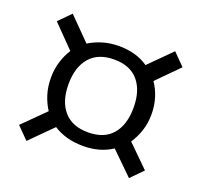

<svg xmlns="http://www.w3.org/2000/svg" viewBox="-101 -739 817 778"><g transform="rotate(20 307.5 -350.5)"><path d="M86.7 -624.6 180.5 -529.7Q206.7 -546.2 239.2 -555.9Q271.8 -565.6 308.7 -565.6Q383.6 -565.6 434.9 -529.7L528.7 -623.6L579 -572.8L487.2 -480Q505.1 -454.9 515.6 -421.8Q526.2 -388.7 526.2 -350.8Q526.2 -311.3 515.1 -278.5Q504.1 -245.6 486.2 -219L579 -127.7L528.7 -76.4L433.3 -169.7Q381 -134.9 308.7 -134.9Q234.4 -134.9 180.5 -169.7L86.7 -75.9L36.4 -126.7L130.3 -220Q112.8 -246.7 102.6 -279.5Q92.3 -312.3 92.3 -350.8Q92.3 -388.7 102.6 -421.3Q112.8 -453.8 129.2 -479L36.4 -573.8ZM308.7 -507.7Q240 -507.7 204.1 -465.9Q168.2 -424.1 168.2 -350.8Q168.2 -276.9 204.1 -235.4Q240 -193.8 308.7 -193.8Q377.9 -193.8 413.3 -235.4Q448.7 -276.9 448.7 -350.8Q448.7 -424.1 413.3 -465.9Q377.9 -507.7 308.7 -507.7Z"/></g></svg>

Font: Fira Code Light
Style: Regular
Weight: 300
Monospace: yes
Designer: Carrois Corporate, Edenspiekermann AG, Nikita Prokopov
Foundry: Carrois Corporate, Edenspiekermann AG, Nikita Prokopov
Version: Version 6.000; ttfautohint (v1.8.2) -l 8 -r 50 -G 200 -x 14 